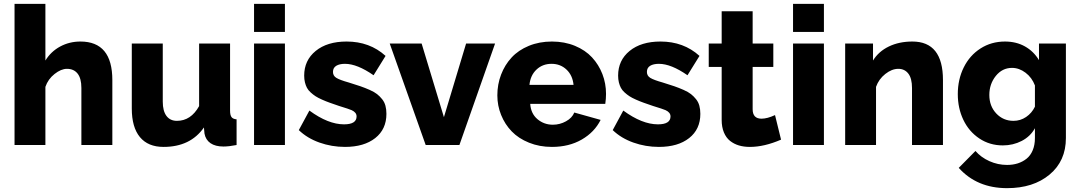

<svg xmlns="http://www.w3.org/2000/svg" viewBox="-20 -750 5587 993"><path d="M561 0H400.9V-294.9Q400.9 -344.7 381.3 -369.4Q361.8 -394 326.2 -394Q295.9 -394 262.2 -367.4Q228.5 -340.8 214.8 -300.8V0H55.2V-730H214.8V-437Q243.2 -483.4 291 -509.3Q338.9 -535.2 396 -535.2Q561 -535.2 561 -335.9Z M661.6 -189V-524.9H821.8V-224.1Q821.8 -176.3 840.8 -150.6Q859.9 -125 895 -125Q967.3 -125 1009.8 -201.2V-524.9H1169.9V-178.2Q1169.9 -154.3 1177.5 -144.3Q1185.1 -134.3 1203.6 -132.8V0Q1164.1 7.8 1135.7 7.8Q1093.8 7.8 1068.6 -9.5Q1043.5 -26.9 1037.6 -59.1L1034.7 -90.8Q964.8 9.8 825.7 9.8Q745.6 9.8 703.6 -41Q661.6 -91.8 661.6 -189Z M1293.9 -585V-730H1453.6V-585ZM1293.9 0V-524.9H1453.6V0Z M1764.2 9.8Q1695.3 9.8 1632.1 -12.7Q1568.8 -35.2 1525.4 -77.1L1580.1 -178.2Q1677.2 -106.9 1759.3 -106.9Q1824.2 -106.9 1824.2 -147.9Q1824.2 -168.5 1798.8 -180.2Q1786.1 -186 1733.4 -202.1Q1704.6 -211.9 1685.3 -218.8Q1666 -225.6 1645.3 -234.9Q1624.5 -244.1 1611.8 -252.4Q1599.1 -260.7 1586.7 -272Q1574.2 -283.2 1567.6 -295.7Q1561 -308.1 1557.1 -324Q1553.2 -339.8 1553.2 -358.9Q1553.2 -438 1612.8 -486.6Q1672.4 -535.2 1772.5 -535.2Q1892.1 -535.2 1974.1 -460.9L1912.1 -360.8Q1827.1 -419.9 1764.2 -419.9Q1735.8 -419.9 1719 -409.7Q1702.1 -399.4 1702.1 -377.9Q1702.1 -357.9 1719.7 -347.2Q1737.3 -336.4 1784.2 -323.2Q1820.3 -312 1843.8 -304Q1867.2 -295.9 1891.6 -285.2Q1916 -274.4 1930.2 -263.2Q1944.3 -252 1956.3 -237.1Q1968.3 -222.2 1973.4 -203.4Q1978.5 -184.6 1978.5 -161.1Q1978.5 -81.5 1920.7 -35.9Q1862.8 9.8 1764.2 9.8Z M2181.6 0 1995.6 -524.9H2160.6L2275.9 -144L2390.6 -524.9H2540.5L2356 0Z M2834.5 9.8Q2770 9.8 2716.1 -12Q2662.1 -33.7 2626.7 -70.3Q2591.3 -106.9 2571.8 -155.3Q2552.2 -203.6 2552.2 -256.8Q2552.2 -313.5 2571.5 -364Q2590.8 -414.6 2626 -452.6Q2661.1 -490.7 2715.1 -512.9Q2769 -535.2 2834.5 -535.2Q2899.9 -535.2 2953.6 -512.9Q3007.3 -490.7 3042 -453.1Q3076.7 -415.5 3095.5 -366.9Q3114.3 -318.4 3114.3 -264.2Q3114.3 -239.3 3110.4 -212.9H2722.2Q2725.6 -162.6 2759.5 -133.8Q2793.5 -105 2839.4 -105Q2875.5 -105 2907.2 -122.6Q2939 -140.1 2950.2 -168L3086.4 -129.9Q3054.7 -66.4 2988.8 -28.3Q2922.9 9.8 2834.5 9.8ZM2718.3 -311H2946.3Q2941.4 -360.4 2909.9 -390.1Q2878.4 -419.9 2832.5 -419.9Q2786.1 -419.9 2754.6 -390.1Q2723.1 -360.4 2718.3 -311Z M3387.7 9.8Q3318.8 9.8 3255.6 -12.7Q3192.4 -35.2 3148.9 -77.1L3203.6 -178.2Q3300.8 -106.9 3382.8 -106.9Q3447.8 -106.9 3447.8 -147.9Q3447.8 -168.5 3422.4 -180.2Q3409.7 -186 3356.9 -202.1Q3328.1 -211.9 3308.8 -218.8Q3289.6 -225.6 3268.8 -234.9Q3248 -244.1 3235.4 -252.4Q3222.7 -260.7 3210.2 -272Q3197.8 -283.2 3191.2 -295.7Q3184.6 -308.1 3180.7 -324Q3176.8 -339.8 3176.8 -358.9Q3176.8 -438 3236.3 -486.6Q3295.9 -535.2 3396 -535.2Q3515.6 -535.2 3597.7 -460.9L3535.6 -360.8Q3450.7 -419.9 3387.7 -419.9Q3359.4 -419.9 3342.5 -409.7Q3325.7 -399.4 3325.7 -377.9Q3325.7 -357.9 3343.3 -347.2Q3360.8 -336.4 3407.7 -323.2Q3443.8 -312 3467.3 -304Q3490.7 -295.9 3515.1 -285.2Q3539.6 -274.4 3553.7 -263.2Q3567.9 -252 3579.8 -237.1Q3591.8 -222.2 3596.9 -203.4Q3602.1 -184.6 3602.1 -161.1Q3602.1 -81.5 3544.2 -35.9Q3486.3 9.8 3387.7 9.8Z M4019.5 -27.8Q3932.6 9.8 3858.4 9.8Q3827.1 9.8 3801.5 2.2Q3775.9 -5.4 3755.6 -21.5Q3735.4 -37.6 3723.9 -65.2Q3712.4 -92.8 3712.4 -129.9V-403.8H3645.5V-524.9H3712.4V-691.9H3872.6V-524.9H3979.5V-403.8H3872.6V-185.1Q3872.6 -136.2 3918.5 -136.2Q3948.2 -136.2 3988.3 -154.8Z M4081.5 -585V-730H4241.2V-585ZM4081.5 0V-524.9H4241.2V0Z M4856.9 0H4696.8V-294.9Q4696.8 -344.7 4677.7 -369.4Q4658.7 -394 4626 -394Q4592.3 -394 4558.6 -367.4Q4524.9 -340.8 4510.7 -300.8V0H4351.1V-524.9H4495.1V-437Q4523.9 -483.9 4576.9 -509.5Q4629.9 -535.2 4698.7 -535.2Q4856.9 -535.2 4856.9 -335.9Z M4933.6 -263.2Q4933.6 -339.4 4964.4 -401.4Q4995.1 -463.4 5051 -499.3Q5106.9 -535.2 5177.7 -535.2Q5235.8 -535.2 5280.8 -510Q5325.7 -484.9 5353.5 -439V-524.9H5492.7V-36.1Q5492.7 82.5 5408.4 152.8Q5324.2 223.1 5188.5 223.1Q5032.7 223.1 4938.5 118.2L5024.9 30.8Q5053.7 64 5097.2 83.5Q5140.6 103 5188.5 103Q5218.3 103 5243.7 95Q5269 86.9 5289.3 70.8Q5309.6 54.7 5321 27.3Q5332.5 0 5332.5 -36.1V-86.9Q5309.1 -44.4 5264.4 -21.2Q5219.7 2 5166.5 2Q5098.6 2 5044.9 -33.9Q4991.2 -69.8 4962.4 -130.1Q4933.6 -190.4 4933.6 -263.2ZM5332.5 -198.2V-308.1Q5316.9 -349.1 5283.9 -374Q5251 -398.9 5213.9 -398.9Q5163.6 -398.9 5130.1 -357.2Q5096.7 -315.4 5096.7 -258.8Q5096.7 -201.2 5132.6 -163.1Q5168.5 -125 5221.7 -125Q5257.3 -125 5286.9 -145Q5316.4 -165 5332.5 -198.2Z"/></svg>

Font: Raleway-v4020 ExtraBold
Style: Regular
Weight: 800
Designer: Matt McInerney, Pablo Impallari, Rodrigo Fuenzalida
Foundry: Matt McInerney, Pablo Impallari, Rodrigo Fuenzalida
Version: Version 4.020;PS 004.020;hotconv 1.0.88;makeotf.lib2.5.64775